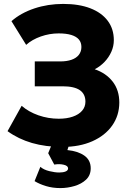

<svg xmlns="http://www.w3.org/2000/svg" viewBox="-20 -735 670 980"><path d="M298.5 15Q213 15 143.2 -5.2Q73.5 -25.5 18.5 -65.5L90.5 -195Q126 -164 176 -146.5Q226 -129 280 -129Q321.5 -129 352 -139.8Q382.5 -150.5 399.2 -170Q416 -189.5 416 -216Q416 -255 387.5 -274.8Q359 -294.5 299.5 -294.5H157.5V-421.5H287Q321 -421.5 345.2 -430Q369.5 -438.5 382.5 -455.2Q395.5 -472 395.5 -495Q395.5 -518 382.8 -533.2Q370 -548.5 344.2 -556.5Q318.5 -564.5 279.5 -564.5Q233 -564.5 188.2 -548.8Q143.5 -533 113.5 -506L38.5 -627Q86.5 -669 155.5 -692Q224.5 -715 302.5 -715Q383 -715 440.8 -692.8Q498.5 -670.5 529.8 -629Q561 -587.5 561 -530Q561 -499 548.2 -470.5Q535.5 -442 513.5 -419Q491.5 -396 463.5 -381.5Q522 -361.5 555.5 -318Q589 -274.5 589 -211Q588.5 -145 552.5 -94Q516.5 -43 451.2 -14Q386 15 298.5 15ZM288 225Q248.5 225 214.8 214.8Q181 204.5 156.5 189.5L186 116.5Q203 131.5 231.8 138.5Q260.5 145.5 282 145.5Q302.5 145.5 315 140.2Q327.5 135 327.5 124.5Q327.5 111 305.2 105.8Q283 100.5 257 105L226 47L253.5 -20H340.5L324 31Q378.5 36.5 410.8 59.5Q443 82.5 443 124Q443 159.5 419.5 181.8Q396 204 360.2 214.5Q324.5 225 288 225Z"/></svg>

Font: Geologica Roman
Style: Bold
Weight: 700
Designer: Sindre Bremnes, Frode Helland
Foundry: Monokrom Skriftforlag AS
Version: Version 1.010;gftools[0.9.28]